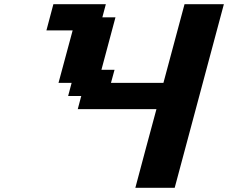

<svg xmlns="http://www.w3.org/2000/svg" viewBox="-20 -895 1087 915"><path d="M625 0H812.5Q851.6 -146 929.7 -437.5Q1007.8 -729 1046.9 -875H859.4Q842.3 -812.5 809.1 -687.5Q775.9 -562.5 758.8 -500H508.8L525.9 -562.5H463.4Q474.6 -604 496.8 -687.3Q519 -770.5 530.3 -812.5H467.8L484.4 -875H234.4Q229 -854 217.8 -812.5Q206.5 -771 201.2 -750H326.2Q314.9 -708.5 292.5 -625Q270 -541.5 258.8 -500H321.3L304.7 -437.5H367.2L350.6 -375H725.6Q708.5 -312.5 675 -187.5Q641.6 -62.5 625 0Z"/></svg>

Font: Faithful 32x
Style: SemiboldOblique
Weight: 400
Foundry: Faithful Resource Pack
Version: Version 1.0; January 27, 2023